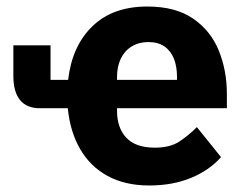

<svg xmlns="http://www.w3.org/2000/svg" viewBox="-20 -557 747 589"><path d="M438 12Q364 12 310.5 -17Q257 -46 226 -99.5Q195 -153 188 -225H102Q62 -225 41.5 -250Q21 -275 21 -324V-418H135V-312H189Q201 -416 263.5 -476.5Q326 -537 432 -537Q519 -537 573 -499.5Q627 -462 651.5 -401Q676 -340 676 -269V-225H339V-217Q339 -165 367.5 -134.5Q396 -104 455 -104Q502 -104 530.5 -123Q559 -142 584 -167L658 -75Q623 -35 566.5 -11.5Q510 12 438 12ZM435 -428Q406 -428 384 -414.5Q362 -401 350.5 -377Q339 -353 339 -320V-312H523V-321Q523 -353 513.5 -377Q504 -401 484.5 -414.5Q465 -428 435 -428Z"/></svg>

Font: IBM Plex Sans Var
Style: Regular
Weight: 400
Designer: Mike Abbink, Paul van der Laan, Pieter van Rosmalen
Foundry: Bold Monday
Version: Version 3.000